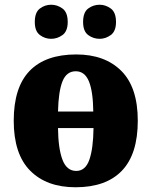

<svg xmlns="http://www.w3.org/2000/svg" viewBox="-20 -781 641 811"><path d="M299 10Q177 10 107.5 -60Q38 -130 38 -271Q38 -412 105 -481.5Q172 -551 302 -551Q423 -551 492.5 -481.5Q562 -412 562 -271Q562 -130 495 -60Q428 10 299 10ZM374 -310Q373 -395 355.5 -437.5Q338 -480 300 -480Q261 -480 244 -437.5Q227 -395 225 -310ZM302 -59Q341 -59 357.5 -106.5Q374 -154 375 -240H225Q226 -153 244 -106Q262 -59 302 -59ZM401 -617Q374 -617 352.5 -633Q331 -649 331 -688Q331 -729 352.5 -745Q374 -761 401 -761Q426 -761 448 -745Q470 -729 470 -688Q470 -649 448 -633Q426 -617 401 -617ZM196 -617Q170 -617 148.5 -633Q127 -649 127 -688Q127 -729 148.5 -745Q170 -761 196 -761Q222 -761 244 -745Q266 -729 266 -688Q266 -649 244 -633Q222 -617 196 -617Z"/></svg>

Font: Noto Serif SemiCondensed Black
Style: Regular
Weight: 900
Width: 4
Designer: Monotype Design Team
Foundry: Monotype Imaging Inc.
Version: Version 2.014; ttfautohint (v1.8.4.7-5d5b)